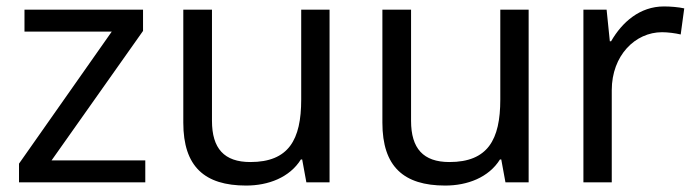

<svg xmlns="http://www.w3.org/2000/svg" viewBox="-20 -566 2159 596"><path d="M431 0V-68H140L424 -470V-536H56V-468H327L39 -58V0Z M1003 -536H915V-257C915 -132 876 -63 757 -63C676 -63 638 -105 638 -191V-536H549V-185C549 -49 615 10 744 10C813 10 879 -15 914 -71H918L931 0H1003Z M1621 -536H1533V-257C1533 -132 1494 -63 1375 -63C1294 -63 1256 -105 1256 -191V-536H1167V-185C1167 -49 1233 10 1362 10C1431 10 1497 -15 1532 -71H1536L1549 0H1621Z M2041 -546C1966 -546 1911 -497 1877 -438H1873L1863 -536H1791V0H1879V-286C1879 -394 1952 -466 2035 -466C2053 -466 2076 -463 2093 -459L2104 -540C2086 -544 2061 -546 2041 -546Z"/></svg>

Font: Noto Sans Psalter Pahlavi
Style: Regular
Weight: 400
Designer: Monotype Design Team
Foundry: Monotype Imaging Inc.
Version: Version 2.002